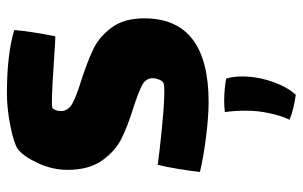

<svg xmlns="http://www.w3.org/2000/svg" viewBox="-180 -432 875 555"><g transform="rotate(-90 257.5 -154.5)"><path d="M303 -357Q358 -339 393.5 -322Q429 -305 455.5 -269Q482 -233 482 -175Q482 11 240 11Q200 11 142.5 4Q85 -3 38 -14Q40 -35 46.5 -75.5Q53 -116 59 -136Q94 -131 164.5 -124Q235 -117 271 -117Q292 -117 296 -120Q302 -124 305.5 -133.5Q309 -143 309 -150Q309 -170 290 -180.5Q271 -191 225 -206Q170 -223 134 -241Q98 -259 71 -297Q44 -335 44 -397Q44 -441 64 -483.5Q84 -526 105 -541Q121 -552 171 -562Q221 -572 265 -572Q377 -572 448 -551Q447 -531 441.5 -496Q436 -461 430 -432L407 -433Q277 -442 241 -442Q226 -442 224 -441Q220 -439 217 -432Q214 -425 214 -416Q214 -395 235.5 -383Q257 -371 303 -357ZM243 56Q262 56 281.5 58Q301 60 308 62Q314 82 314 108Q314 154 297 200Q283 239 261 263Q218 257 189 245Q202 217 208 185Q215 154 215 118Q215 85 211 58Q227 56 243 56Z"/></g></svg>

Font: Lalezar
Style: Regular
Weight: 400
Designer: Borna Izadpanah
Foundry: Borna Izadpanah
Version: Version 1.003